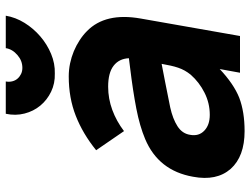

<svg xmlns="http://www.w3.org/2000/svg" viewBox="-119 -711 846 648"><g transform="rotate(-90 304.0 -387.0)"><path d="M575 -790.5Q569.5 -757.5 550.8 -727.2Q532 -697 505.2 -674Q478.5 -651 446 -637.5Q413.5 -624 380 -625Q346.5 -624 318.5 -637.5Q290.5 -651 271.5 -674Q252.5 -697 244.8 -727.2Q237 -757.5 244 -790.5H353Q351 -779 353.5 -768.8Q356 -758.5 362.5 -751Q369 -743.5 378.2 -739Q387.5 -734.5 399 -734.5Q423 -734.5 442 -751Q462 -768 465.5 -790.5ZM382.5 0 395 -68.5Q344.5 -21 298 -2.5Q250.5 15.5 185.5 15.5Q100 15.5 58 -31.5Q16.5 -79 31.5 -158.5Q52 -275 158.5 -320Q202.5 -338.5 262 -350Q321.5 -361.5 400 -371L431.5 -375Q430 -408 406.2 -426.5Q382.5 -445 335.5 -445Q295 -445 257 -431Q219 -417 185.5 -391.5L121 -485.5Q176.5 -530.5 237 -554.2Q297.5 -578 370 -578Q392.5 -578 414 -573.5Q435.5 -569 455.2 -560.8Q475 -552.5 492.2 -541.2Q509.5 -530 523 -516.5Q586.5 -454.5 565.5 -335.5L506.5 0ZM412.5 -264.5Q387 -259.5 350.5 -252.5Q314 -245.5 265.5 -235.5Q227 -227 202 -211Q177 -195 173 -168.5Q167.5 -139 187 -120.5Q206 -102 240.5 -102Q280 -102 315.2 -119.8Q350.5 -137.5 376 -166.5Q384 -176.5 389.8 -186.8Q395.5 -197 399.5 -208.8Q403.5 -220.5 406.5 -234.2Q409.5 -248 412.5 -264.5Z"/></g></svg>

Font: Russisch Sans ExtraBold
Style: Italic
Weight: 800
Width: 4
Italic angle: -10°
Designer: Michael Sharanda (font) & Cristiano Sobral (main changes)
Foundry: Michael Sharanda
Version: Version 2.00;September 8, 2020;FontCreator 13.0.0.2681 64-bi